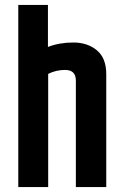

<svg xmlns="http://www.w3.org/2000/svg" viewBox="-20 -757 499 777"><path d="M54 -737H174V-567Q220 -585 277 -585Q334 -585 372 -553.5Q410 -522 410 -457V0H287V-431Q287 -474 243 -474Q207 -474 175 -458V0H54Z"/></svg>

Font: Khand SemiBold
Style: Regular
Weight: 600
Designer: Devanagari: Sanchit Sawaria, Jyotish Sonowal; Latin: Satya Rajpurohit
Foundry: Indian Type Foundry
Version: Version 1.101;PS 1.0;hotconv 1.0.78;makeotf.lib2.5.61930; tt